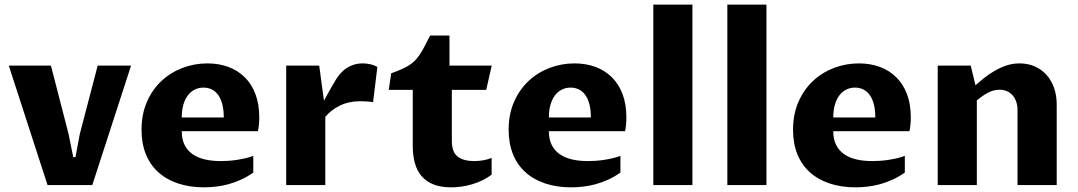

<svg xmlns="http://www.w3.org/2000/svg" viewBox="-20 -802 4672 832"><path d="M18.1 -517.6H200.7L277.3 -220.7L297.4 -121.1H307.1L325.7 -220.7L403.3 -517.6H547.9L379.9 0H186Z M1077.6 -54.2Q1051.3 -35.6 1023.7 -23.2Q996.1 -10.7 968.8 -3.4Q941.4 3.9 915 6.8Q888.7 9.8 864.3 9.8Q801.8 9.8 751.5 -7.1Q701.2 -23.9 666 -55.7Q630.9 -87.4 612.1 -133.8Q593.3 -180.2 593.3 -239.7Q593.3 -307.1 616.7 -360.6Q640.1 -414.1 679.4 -450.9Q718.8 -487.8 770.5 -507.6Q822.3 -527.3 878.9 -527.3Q927.7 -527.3 969 -512.2Q1010.3 -497.1 1040.3 -467.5Q1070.3 -438 1086.9 -394.3Q1103.5 -350.6 1103.5 -293.5Q1103.5 -274.9 1101.8 -259.3Q1100.1 -243.7 1097.7 -233.4H767.6Q767.6 -199.2 779.5 -174.8Q791.5 -150.4 813.7 -134.5Q835.9 -118.7 867.2 -111.3Q898.4 -104 937 -104Q950.7 -104 967.5 -105Q984.4 -106 1002.7 -108.6Q1021 -111.3 1040 -115.5Q1059.1 -119.6 1077.6 -126.5ZM949.7 -293Q949.7 -326.7 943.1 -351.1Q936.5 -375.5 924.8 -391.4Q913.1 -407.2 897 -414.8Q880.9 -422.4 861.8 -422.4Q840.8 -422.4 823.5 -413.6Q806.2 -404.8 793.7 -388.2Q781.2 -371.6 774.4 -347.7Q767.6 -323.7 767.6 -293Z M1220.2 -517.6H1363.3L1383.8 -365.7Q1391.6 -379.9 1399.7 -394.5Q1407.7 -409.2 1414.8 -421.6Q1421.9 -434.1 1427.5 -443.4Q1433.1 -452.6 1435.5 -457Q1444.8 -472.2 1456.5 -485.1Q1468.3 -498 1482.4 -507.3Q1496.6 -516.6 1514.2 -522Q1531.7 -527.3 1553.2 -527.3Q1567.4 -527.3 1584.2 -523.7Q1601.1 -520 1615.2 -511.7L1596.7 -359.4Q1592.3 -360.4 1585 -361.1Q1577.6 -361.8 1569.6 -362.3Q1561.5 -362.8 1554 -363Q1546.4 -363.3 1540.5 -363.3Q1491.2 -363.3 1452.4 -344.2Q1413.6 -325.2 1389.6 -295.4V0H1220.2Z M1768.6 -412.6H1664.6L1675.3 -484.4Q1701.2 -493.7 1720.2 -502Q1739.3 -510.3 1753.7 -519.8Q1768.1 -529.3 1779.1 -540.5Q1790 -551.8 1800 -567.1Q1810.1 -582.5 1820.3 -602.1Q1830.6 -621.6 1843.8 -647.9H1927.7V-517.6H2110.8L2086.9 -412.6H1938V-191.4Q1938 -143.1 1963.1 -123.5Q1988.3 -104 2035.2 -104Q2053.7 -104 2073 -107.2Q2092.3 -110.4 2110.4 -117.7V-44.9Q2072.3 -17.1 2026.6 -3.7Q1981 9.8 1935.5 9.8Q1890.6 9.8 1858.9 -2.7Q1827.1 -15.1 1807.1 -38.6Q1787.1 -62 1777.8 -95.2Q1768.6 -128.4 1768.6 -169.9Z M2668.5 -54.2Q2642.1 -35.6 2614.5 -23.2Q2586.9 -10.7 2559.6 -3.4Q2532.2 3.9 2505.9 6.8Q2479.5 9.8 2455.1 9.8Q2392.6 9.8 2342.3 -7.1Q2292 -23.9 2256.8 -55.7Q2221.7 -87.4 2202.9 -133.8Q2184.1 -180.2 2184.1 -239.7Q2184.1 -307.1 2207.5 -360.6Q2231 -414.1 2270.3 -450.9Q2309.6 -487.8 2361.3 -507.6Q2413.1 -527.3 2469.7 -527.3Q2518.6 -527.3 2559.8 -512.2Q2601.1 -497.1 2631.1 -467.5Q2661.1 -438 2677.7 -394.3Q2694.3 -350.6 2694.3 -293.5Q2694.3 -274.9 2692.6 -259.3Q2690.9 -243.7 2688.5 -233.4H2358.4Q2358.4 -199.2 2370.4 -174.8Q2382.3 -150.4 2404.5 -134.5Q2426.8 -118.7 2458 -111.3Q2489.3 -104 2527.8 -104Q2541.5 -104 2558.3 -105Q2575.2 -106 2593.5 -108.6Q2611.8 -111.3 2630.9 -115.5Q2649.9 -119.6 2668.5 -126.5ZM2540.5 -293Q2540.5 -326.7 2533.9 -351.1Q2527.3 -375.5 2515.6 -391.4Q2503.9 -407.2 2487.8 -414.8Q2471.7 -422.4 2452.6 -422.4Q2431.6 -422.4 2414.3 -413.6Q2397 -404.8 2384.5 -388.2Q2372.1 -371.6 2365.2 -347.7Q2358.4 -323.7 2358.4 -293Z M2811 -782.2H2980.5V0H2811Z M3131.8 -782.2H3301.3V0H3131.8Z M3900.9 -54.2Q3874.5 -35.6 3846.9 -23.2Q3819.3 -10.7 3792 -3.4Q3764.6 3.9 3738.3 6.8Q3711.9 9.8 3687.5 9.8Q3625 9.8 3574.7 -7.1Q3524.4 -23.9 3489.3 -55.7Q3454.1 -87.4 3435.3 -133.8Q3416.5 -180.2 3416.5 -239.7Q3416.5 -307.1 3439.9 -360.6Q3463.4 -414.1 3502.7 -450.9Q3542 -487.8 3593.8 -507.6Q3645.5 -527.3 3702.1 -527.3Q3751 -527.3 3792.2 -512.2Q3833.5 -497.1 3863.5 -467.5Q3893.6 -438 3910.2 -394.3Q3926.8 -350.6 3926.8 -293.5Q3926.8 -274.9 3925 -259.3Q3923.3 -243.7 3920.9 -233.4H3590.8Q3590.8 -199.2 3602.8 -174.8Q3614.7 -150.4 3637 -134.5Q3659.2 -118.7 3690.4 -111.3Q3721.7 -104 3760.3 -104Q3773.9 -104 3790.8 -105Q3807.6 -106 3825.9 -108.6Q3844.2 -111.3 3863.3 -115.5Q3882.3 -119.6 3900.9 -126.5ZM3772.9 -293Q3772.9 -326.7 3766.4 -351.1Q3759.8 -375.5 3748 -391.4Q3736.3 -407.2 3720.2 -414.8Q3704.1 -422.4 3685.1 -422.4Q3664.1 -422.4 3646.7 -413.6Q3629.4 -404.8 3616.9 -388.2Q3604.5 -371.6 3597.7 -347.7Q3590.8 -323.7 3590.8 -293Z M4043.5 -517.6H4186.5L4207 -432.6Q4223.6 -447.3 4244.4 -463.9Q4265.1 -480.5 4289.3 -494.6Q4313.5 -508.8 4340.8 -518.1Q4368.2 -527.3 4397.9 -527.3Q4434.1 -527.3 4463.6 -514.4Q4493.2 -501.5 4514.4 -478Q4535.6 -454.6 4547.4 -421.6Q4559.1 -388.7 4559.1 -348.6V0H4389.2V-324.2Q4389.2 -346.2 4383.1 -362.8Q4377 -379.4 4366.5 -390.6Q4356 -401.9 4341.8 -407.5Q4327.6 -413.1 4311.5 -413.1Q4284.7 -413.1 4260.5 -399.9Q4236.3 -386.7 4212.9 -366.7V0H4043.5Z"/></svg>

Font: Proza Libre
Style: Bold
Weight: 700
Designer: Jasper de Waard
Foundry: Jasper de Waard
Version: Version 1.000; ttfautohint (v1.4.1.8-43bc)